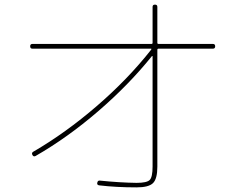

<svg xmlns="http://www.w3.org/2000/svg" viewBox="-20 -810 1040 830"><path d="M120.1 -599.6Q110.4 -599.6 110.4 -609.9Q110.4 -620.1 120.1 -620.1H634.8Q639.6 -620.1 639.6 -625V-780.3Q639.6 -790 649.9 -790Q660.2 -790 660.2 -780.3V-625Q660.2 -620.1 665 -620.1H900.4Q910.2 -620.1 910.2 -609.9Q910.2 -599.6 900.4 -599.6H665Q660.2 -599.6 660.2 -594.7V-89.8Q660.2 -37.1 641.6 -18.6Q623 0 570.3 0Q482.4 0 408.2 -8.8Q398.4 -10.7 400.4 -19.5Q402.3 -30.3 411.1 -29.3Q497.1 -20.5 570.3 -19.5Q615.2 -19.5 627.4 -32.2Q639.6 -44.9 639.6 -89.8V-566.4Q639.6 -567.4 638.7 -567.9Q637.7 -568.4 636.7 -567.4Q536.1 -442.4 403.8 -328.6Q271.5 -214.8 133.8 -135.7Q125 -130.9 120.1 -140.1Q115.2 -149.4 124 -154.3Q263.7 -235.4 398.4 -351.6Q533.2 -467.8 633.8 -595.7Q635.7 -599.6 632.8 -599.6Z"/></svg>

Font: Rounded Mgen+ 1m thin
Style: Regular
Weight: 100
Designer: [Source Han Sans]
Ryoko NISHIZUKA  (kana & ideographs); Paul D. Hunt (Latin, Greek & Cyrillic); Wenlong ZHANG  (bopomofo
Version: Version 1.059.20150602